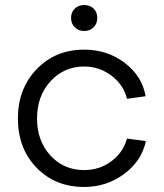

<svg xmlns="http://www.w3.org/2000/svg" viewBox="-20 -722 650 762"><path d="M558 -340 484 -330Q470 -386 422 -422Q374 -458 314 -458Q234 -458 180.5 -399.5Q127 -341 127 -252Q127 -163 180 -105Q233 -47 314 -47Q375 -47 422 -82Q469 -117 484 -172L559 -162Q542 -83 472.5 -31.5Q403 20 314 20Q199 20 125 -56.5Q51 -133 51 -252Q51 -370 125.5 -447.5Q200 -525 314 -525Q406 -525 475 -472.5Q544 -420 558 -340ZM314 -599Q292 -599 277 -613.5Q262 -628 262 -651Q262 -673 276.5 -687.5Q291 -702 314 -702Q337 -702 351.5 -688Q366 -674 366 -651Q366 -628 351.5 -613.5Q337 -599 314 -599Z"/></svg>

Font: Metropolitano
Style: Regular
Weight: 400
Designer: Fonts by Alex Slobzheninov & Chris M. Simpson / Changes by Cristiano Sobral
Foundry: Fonts by Alex Slobzheninov & Chris M. Simpson / Changes by Cristiano Sobral
Version: Version 1.00;August 30, 2020;FontCreator 13.0.0.2681 64-bit